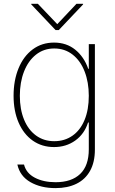

<svg xmlns="http://www.w3.org/2000/svg" viewBox="-20 -757 591 987"><path d="M69.3 88.9H103.5Q114.7 133.3 159.2 156.5Q203.6 179.7 265.6 179.7Q347.7 179.7 392.1 137.2Q436.5 94.7 436.5 10.7V-127H432.6Q413.6 -67.9 366.7 -34.4Q319.8 -1 257.8 -1Q195.8 -1 148.7 -33.9Q101.6 -66.9 75.7 -126.7Q49.8 -186.5 49.8 -264.6Q49.8 -343.8 75.4 -406Q101.1 -468.3 148.2 -503.2Q195.3 -538.1 257.8 -538.1Q321.8 -538.1 366.9 -501.5Q412.1 -464.8 433.6 -403.3H436.5V-530.3H467.8V11.7Q467.8 76.7 443.1 121.1Q418.5 165.5 373 187.7Q327.6 210 265.6 210Q189.9 210 136.2 179.2Q82.5 148.4 69.3 88.9ZM436.5 -264.6Q436.5 -334 415 -389.4Q393.6 -444.8 353.3 -476.3Q313 -507.8 258.8 -507.8Q205.1 -507.8 165 -476.1Q125 -444.3 103.5 -389.2Q82 -334 82 -264.6Q82 -195.3 103.5 -142.6Q125 -89.8 165 -60.5Q205.1 -31.2 258.8 -31.2Q312.5 -31.2 352.8 -59.6Q393.1 -87.9 414.8 -140.6Q436.5 -193.4 436.5 -264.6ZM274.4 -632.8 373 -737.3H407.2V-734.4L282.2 -602.5H265.6L140.6 -734.4V-737.3H174.8Z"/></svg>

Font: Pretendard GOV Thin
Style: Regular
Weight: 100
Designer: Base glyphs from Inter by Rasmus Andersson; Hangeul glyphs from Noto Sans CJK(Source Han Sans) by Jang Soo-young and Kan
Foundry: Kil Hyung-jin
Version: Version 1.309